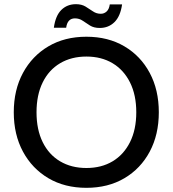

<svg xmlns="http://www.w3.org/2000/svg" viewBox="-20 -888 828 920"><path d="M394 12Q290 12 212 -34Q134 -80 90 -161.5Q46 -243 46 -350Q46 -457 90 -538.5Q134 -620 212 -666Q290 -712 394 -712Q498 -712 576 -666Q654 -620 697.5 -538.5Q741 -457 741 -350Q741 -243 697.5 -161.5Q654 -80 576 -34Q498 12 394 12ZM394 -83Q466 -83 519.5 -115Q573 -147 603 -207Q633 -267 633 -350Q633 -433 603 -493Q573 -553 519.5 -585Q466 -617 394 -617Q322 -617 268 -585Q214 -553 184.5 -493Q155 -433 155 -350Q155 -267 184.5 -207Q214 -147 268 -115Q322 -83 394 -83ZM458 -754Q430 -754 411.5 -765.5Q393 -777 376.5 -788.5Q360 -800 339 -800Q303 -800 297 -755H238Q246 -813 274 -840.5Q302 -868 344 -868Q371 -868 390 -856.5Q409 -845 425.5 -833.5Q442 -822 463 -822Q479 -822 491 -833Q503 -844 506 -867H565Q557 -810 528.5 -782Q500 -754 458 -754Z"/></svg>

Font: DeepMind Sans Medium
Style: Regular
Weight: 500
Designer: Jonny Pinhorn / Modifications: Colophon Foundry
Foundry: Colophon Foundry
Version: Version 1.002; ttfautohint (v1.8.2)